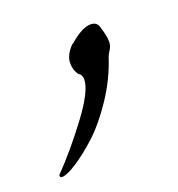

<svg xmlns="http://www.w3.org/2000/svg" viewBox="-61 -127 324 349"><g transform="rotate(-20 101.0 47.5)"><path d="M89 -20Q89 -36 105 -52H106Q131 -74 148 -74Q158 -74 162 -66Q169 -45 169 -33Q169 -25 164.5 -18Q160 -11 159 -8Q146 32 122.5 67Q99 102 76 123Q53 144 33.5 156.5Q14 169 5 169Q0 169 1 164Q35 129 69 83.5Q103 38 103 16Q103 8 98 4H97Q89 -6 89 -20Z"/></g></svg>

Font: Bilbo Swash Caps
Style: Regular
Weight: 400
Designer: Robert E. Leuschke
Foundry: Robert E. Leuschke
Version: Version 1.003